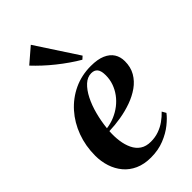

<svg xmlns="http://www.w3.org/2000/svg" viewBox="-250 -867 945 945"><g transform="rotate(-45 223.0 -394.5)"><path d="M409 -91Q394 -70.5 364.2 -46.5Q334.5 -22.5 293 -5.8Q251.5 11 200 11Q153 11 117.5 -5Q82 -21 58.8 -49Q35.5 -77 23.8 -113Q12 -149 12 -189.5Q12 -257.5 34 -317Q56 -376.5 96 -421.5Q136 -466.5 190.2 -492Q244.5 -517.5 309 -517.5Q356 -517.5 385.8 -504.5Q415.5 -491.5 430 -468.8Q444.5 -446 444.5 -415.5Q444.5 -374 426.5 -343Q408.5 -312 377.8 -290.2Q347 -268.5 308.8 -254.8Q270.5 -241 228.5 -234Q186.5 -227 147 -226Q144.5 -191 149 -158.2Q153.5 -125.5 165.8 -99.8Q178 -74 200 -59.2Q222 -44.5 255 -44.5Q284.5 -44.5 310.2 -53.5Q336 -62.5 357.8 -78Q379.5 -93.5 397 -112ZM285.5 -491Q258.5 -491 235.2 -469.5Q212 -448 194 -412.5Q176 -377 164.5 -333Q153 -289 148.5 -244.5Q178.5 -248.5 205.5 -260Q232.5 -271.5 255 -289Q277.5 -306.5 294 -329Q310.5 -351.5 319.8 -377.8Q329 -404 329 -433Q329 -464 318 -477.5Q307 -491 285.5 -491ZM301.5 -568.5Q275.5 -583.5 247.8 -602.8Q220 -622 192.8 -643.8Q165.5 -665.5 140.8 -688.5Q116 -711.5 96 -733L174 -800L316.5 -582Z"/></g></svg>

Font: Merriweather 144pt SemiBold
Style: Italic
Weight: 600
Italic angle: -7.8°
Version: Version 2.101